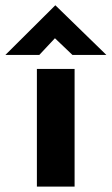

<svg xmlns="http://www.w3.org/2000/svg" viewBox="-65 -693 415 713"><path d="M72 -437H212V0H72ZM204 -489 139 -551 81 -489H-45L140 -673H141L330 -489Z"/></svg>

Font: Synthetic
Style: Bold
Weight: 700
Designer: Santiago Orozco
Foundry: Typemade
Version: Version 2.000; ttfautohint (v1.8.4.7-5d5b)